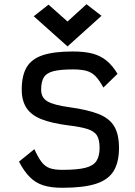

<svg xmlns="http://www.w3.org/2000/svg" viewBox="-20 -876 640 910"><path d="M275 14Q222 14 185.5 2.5Q149 -9 121.5 -36.5Q94 -64 70 -110L143 -169Q160 -131 176.5 -109Q193 -87 216 -79Q239 -71 275 -71Q346 -71 384 -80.5Q422 -90 437 -113Q452 -136 452 -175Q452 -214 439.5 -234Q427 -254 394.5 -264.5Q362 -275 302 -282Q225 -292 176.5 -311Q128 -330 105.5 -364.5Q83 -399 83 -451Q83 -518 106.5 -557.5Q130 -597 183 -614.5Q236 -632 325 -632Q381 -632 418.5 -622Q456 -612 484.5 -589Q513 -566 537 -526L470 -461Q451 -496 433 -514.5Q415 -533 390.5 -540Q366 -547 325 -547Q266 -547 233 -538.5Q200 -530 187.5 -509Q175 -488 175 -451Q175 -413 205 -395.5Q235 -378 308 -368Q396 -356 447.5 -335.5Q499 -315 521.5 -277Q544 -239 544 -175Q544 -106 518 -64.5Q492 -23 433.5 -4.5Q375 14 275 14ZM300 -656 140 -799 210 -854 300 -774 390 -856 461 -801Z"/></svg>

Font: Victor Mono SemiBold
Style: Regular
Weight: 600
Monospace: yes
Designer: Rune Bjørnerås
Version: Version 1.561;gftools[0.9.30]